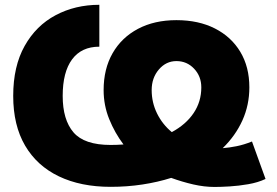

<svg xmlns="http://www.w3.org/2000/svg" viewBox="-20 -757 1137 788"><path d="M860.8 10.3Q818.4 10.3 773.4 0Q728.5 -10.3 682.6 -26.9Q627 -9.3 564.5 0.2Q502 9.8 434.1 9.8Q311.5 9.8 221.7 -33.2Q131.8 -76.2 83 -159.4Q34.2 -242.7 34.2 -363.3Q34.2 -484.9 81.1 -568.4Q127.9 -651.9 208.3 -694.6Q288.6 -737.3 387.7 -737.3V-565.4Q314.5 -565.4 275.9 -513.4Q237.3 -461.4 237.3 -363.3Q237.3 -265.6 281.5 -213.9Q325.7 -162.1 434.1 -162.1Q460.9 -162.1 486.8 -164.1Q451.2 -211.4 428.2 -268.1Q405.3 -324.7 405.3 -387.2Q405.3 -474.1 442.1 -538.6Q479 -603 546.4 -638.7Q613.8 -674.3 704.1 -674.3Q794.9 -674.3 862.1 -640.1Q929.2 -606 966.3 -544.2Q1003.4 -482.4 1003.4 -398.4Q1003.4 -326.2 974.9 -262.9Q946.3 -199.7 894 -148.9Q920.9 -150.9 951.2 -157Q981.4 -163.1 1014.2 -176.3L1069.8 -22.5Q1038.6 -7.8 999 -1Q959.5 5.9 922.4 8.1Q885.3 10.3 860.8 10.3ZM685.1 -214.8Q743.2 -246.1 774.7 -293Q806.2 -339.8 806.2 -398.4Q806.2 -443.8 776.6 -475.1Q747.1 -506.3 704.1 -506.3Q661.6 -506.3 632.1 -471.9Q602.5 -437.5 602.5 -387.2Q602.5 -336.4 624.5 -291.5Q646.5 -246.6 685.1 -214.8Z"/></svg>

Font: Inter Black
Style: Regular
Weight: 900
Designer: Rasmus Andersson
Foundry: rsms
Version: Version 4.000;git-a52131595